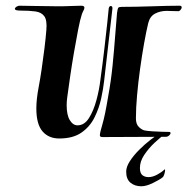

<svg xmlns="http://www.w3.org/2000/svg" viewBox="-20 -478 655 671"><path d="M187 6Q150 6 128.5 -19Q107 -44 107 -99Q107 -115 109 -133.5Q111 -152 115 -173Q120 -199 125.5 -236Q131 -273 135.5 -310Q140 -347 142 -373Q145 -407 135 -421Q125 -435 104 -438Q83 -441 51 -441Q32 -441 32 -447Q32 -451 37.5 -454.5Q43 -458 48 -458L110 -457Q130 -457 148.5 -456.5Q167 -456 183 -456Q208 -456 228 -457Q248 -458 264 -458Q275 -458 275 -451Q275 -447 271.5 -440.5Q268 -434 266 -428Q260 -410 253 -374Q246 -338 238.5 -294.5Q231 -251 225 -209.5Q219 -168 215 -138Q214 -131 213.5 -124Q213 -117 213 -110Q213 -76 224 -58Q235 -40 251 -40Q275 -40 291 -65.5Q307 -91 317 -128Q327 -165 331 -200Q339 -258 345 -310Q351 -362 355 -399Q359 -436 360 -449Q362 -457 367 -457Q373 -457 373 -449L344 -196Q341 -168 333.5 -133.5Q326 -99 310 -67Q294 -35 264.5 -14.5Q235 6 187 6ZM338 1Q329 1 329 -5Q329 -14 338 -44Q347 -74 358 -141Q368 -195 373.5 -250Q379 -305 382.5 -353Q386 -401 389 -433Q391 -448 393.5 -451Q396 -454 406 -454Q455 -454 511.5 -456Q568 -458 608 -458Q615 -458 615 -452Q615 -448 610.5 -443Q606 -438 601 -439Q587 -439 577.5 -439.5Q568 -440 563 -440Q540 -440 522 -430.5Q504 -421 498 -397Q491 -368 483.5 -326Q476 -284 469.5 -237Q463 -190 459 -145Q455 -100 455 -64Q455 -44 465.5 -34Q476 -24 486 -22Q497 -20 514 -19Q531 -18 546.5 -17.5Q562 -17 570 -17H571Q576 -17 576 -13Q576 -9 571 -4.5Q566 0 560 0Q503 0 450 0.5Q397 1 338 1ZM474 173Q451 173 436 160.5Q421 148 421 122Q421 105 434 85Q447 65 466.5 45.5Q486 26 505.5 11Q525 -4 537 -11L558 -10Q540 2 519.5 21.5Q499 41 484 63.5Q469 86 469 109Q469 127 477.5 134Q486 141 499 141Q513 141 529 132.5Q545 124 554 115Q555 114 556 114Q557 114 557 117Q557 121 554.5 130Q552 139 548 142Q538 150 514.5 161.5Q491 173 474 173Z"/></svg>

Font: Tapestry
Style: Regular
Weight: 400
Designer: Robert E. Leuschke
Foundry: Robert E. Leuschke
Version: Version 1.010; ttfautohint (v1.8.4.7-5d5b)